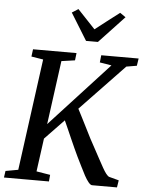

<svg xmlns="http://www.w3.org/2000/svg" viewBox="-68 -1045 833 1095"><g transform="rotate(5 349.0 -497.0)"><path d="M-3.5 0 2 -38 74 -51 160.5 -690 92.5 -701 98 -743H347L342 -701L265 -690L215.5 -325L551.5 -690.5L484 -701.5L488.5 -743H702.5L696 -701L636.5 -691L385 -428Q396 -407 410.2 -379Q424.5 -351 439.5 -321Q454.5 -291 468.5 -263.5Q482.5 -236 494 -216.5Q514 -180 528.8 -152.2Q543.5 -124.5 554.8 -104.8Q566 -85 575 -73.2Q584 -61.5 592 -56.5L650 -41L643.5 0H500Q491 -1 479.8 -14.8Q468.5 -28.5 456.2 -51Q444 -73.5 431 -100.5Q418 -127.5 404 -155Q394 -176 382.2 -201.8Q370.5 -227.5 358.5 -254.8Q346.5 -282 335.2 -307.8Q324 -333.5 314 -355L204.5 -241L178.5 -51L257.5 -38L254 0ZM395 -817 300 -971 336 -994Q361.5 -967 386.8 -940.2Q412 -913.5 437 -887Q471 -913.5 505.5 -940.2Q540 -967 575 -993.5L607.5 -971L463 -817Z"/></g></svg>

Font: Merriweather 28pt
Style: Italic
Weight: 400
Italic angle: -7.8°
Version: Version 2.101